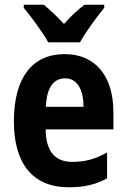

<svg xmlns="http://www.w3.org/2000/svg" viewBox="-20 -786 537 816"><path d="M185 -606H320C343 -649 393 -716 423 -753V-766H339C311 -744 283 -720 252 -684C222 -717 191 -745 166 -766H81V-753C112 -715 163 -647 185 -606ZM255 -556C117 -556 39 -456 39 -270C39 -92 118 10 273 10C338 10 388 -2 435 -28V-138C384 -109 340 -98 287 -98C213 -98 175 -144 174 -236H462V-309C462 -462 386 -556 255 -556ZM257 -453C308 -453 335 -405 335 -332H175C178 -417 210 -453 257 -453Z"/></svg>

Font: Noto Sans Devanagari UI Condensed
Style: Bold
Weight: 700
Width: 3
Designer: Jelle Bosma - Monotype Design Team
Foundry: Monotype Imaging Inc.
Version: Version 2.004